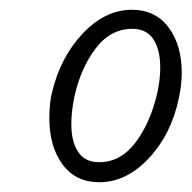

<svg xmlns="http://www.w3.org/2000/svg" viewBox="-20 -722 392 393"><path d="M81 -480Q81 -509 86 -531Q103 -604 149 -653Q195 -702 250 -702Q298 -702 325 -666Q352 -630 352 -573Q352 -548 346 -521Q331 -448 285 -398.5Q239 -349 183 -349Q135 -349 108 -385.5Q81 -422 81 -480ZM302 -532Q308 -559 308 -584Q308 -620 294 -641.5Q280 -663 251 -663Q206 -663 175.5 -622.5Q145 -582 132 -523Q126 -493 126 -468Q126 -432 140 -411Q154 -390 183 -390Q227 -390 257.5 -430.5Q288 -471 302 -532Z"/></svg>

Font: Decalotype Light Italic
Style: Regular
Weight: 300
Italic angle: -12°
Designer: Alfredo Marco Pradil
Foundry: Alfredo Marco Pradil
Version: Version 1.0